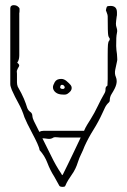

<svg xmlns="http://www.w3.org/2000/svg" viewBox="-20 -718 496 747"><path d="M211 5Q206 -4 201 -13Q196 -22 191 -31Q175 -56 164.5 -84Q154 -112 134 -134Q133 -143 125 -160.5Q117 -178 106 -198.5Q95 -219 86.5 -236.5Q78 -254 75 -262Q66 -291 52 -316Q38 -341 26 -368Q24 -374 22 -379.5Q20 -385 20 -391V-685Q20 -698 34 -698Q42 -698 48.5 -693.5Q55 -689 56 -684Q56 -681 56 -675.5Q56 -670 55 -667V-503Q55 -496 53.5 -488.5Q52 -481 47 -474Q58 -466 53.5 -459Q49 -452 46 -444Q45 -441 45.5 -438Q46 -435 46 -431V-398Q46 -389 49 -381Q65 -353 73 -334Q81 -315 86 -298Q90 -288 98 -282.5Q106 -277 106 -266Q106 -260 112 -247Q118 -234 124.5 -222Q131 -210 133 -205Q140 -209 149 -209H307Q312 -221 319 -232.5Q326 -244 333 -255Q348 -279 360 -304.5Q372 -330 386 -354Q391 -362 390.5 -371Q390 -380 398 -385Q398 -391 398.5 -397.5Q399 -404 399 -410Q399 -472 399 -502.5Q399 -533 400 -544.5Q401 -556 405 -560Q407 -562 407 -566Q407 -570 405 -571Q402 -575 401 -581Q400 -587 399.5 -604Q399 -621 399 -655Q399 -660 395.5 -668.5Q392 -677 392 -678Q394 -689 396 -692Q398 -695 410 -695Q435 -695 435 -670Q435 -666 435 -661.5Q435 -657 434 -654Q433 -649 432 -638Q431 -627 431 -626Q431 -618 433.5 -611Q436 -604 436 -597Q436 -595 435.5 -593.5Q435 -592 435 -590Q433 -581 432.5 -570Q432 -559 432 -539Q432 -533 433 -523Q434 -513 435 -508Q435 -501 436 -492.5Q437 -484 435 -478Q432 -464 428.5 -447.5Q425 -431 431 -418Q434 -411 434 -402Q434 -389 426 -373Q421 -363 414 -352Q407 -341 407 -327Q407 -323 404 -320Q394 -311 388.5 -299.5Q383 -288 378 -277Q363 -244 343.5 -213Q324 -182 309 -149Q303 -133 295.5 -118Q288 -103 283 -87Q279 -74 273 -61.5Q267 -49 259 -38Q252 -28 245.5 -17.5Q239 -7 234 5Q233 9 223.5 9Q214 9 211 5ZM226 -350Q207 -350 196.5 -358.5Q186 -367 186 -379Q186 -386 193 -398.5Q200 -411 218 -411Q229 -411 238.5 -403Q248 -395 255 -387Q263 -376 255 -364Q249 -357 242.5 -353Q236 -349 226 -350ZM224 -372Q227 -371 231 -375Q233 -380 231 -381Q228 -388 221 -388Q217 -388 215.5 -384.5Q214 -381 214 -379Q214 -372 224 -372ZM226 -42Q233 -56 243.5 -77.5Q254 -99 265 -122Q276 -145 284 -162Q292 -179 294 -183H213Q210 -183 201 -184Q192 -185 188 -183Q178 -176 165.5 -178Q153 -180 145 -180Q162 -147 179.5 -110.5Q197 -74 218 -43Q221 -37 222 -36.5Q223 -36 226 -42Z"/></svg>

Font: Sankofa Display
Style: Regular
Weight: 400
Designer: Batsirai Madzonga
Foundry: Batsirai Madzonga
Version: Version 1.000; ttfautohint (v1.8.4.7-5d5b)